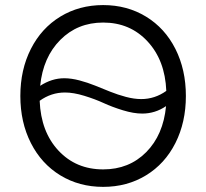

<svg xmlns="http://www.w3.org/2000/svg" viewBox="-20 -728 812 756"><path d="M554.9 -37.6Q480.5 7.8 386.2 7.8Q292 7.8 217.5 -37.6Q143.1 -83 101.6 -164.8Q60.1 -246.6 60.1 -350.1Q60.1 -453.6 101.6 -535.4Q143.1 -617.2 217.5 -662.6Q292 -708 386.2 -708Q480.5 -708 554.9 -662.6Q629.4 -617.2 670.7 -535.4Q711.9 -453.6 711.9 -350.1Q711.9 -246.6 670.7 -164.8Q629.4 -83 554.9 -37.6ZM386.2 -61Q488.3 -61 555.7 -128.9Q623 -196.8 633.8 -310.1Q590.8 -280.8 540 -280.8Q506.3 -280.8 464.1 -293.7Q421.9 -306.6 387.9 -322.3Q354 -337.9 311.8 -350.8Q269.5 -363.8 235.8 -363.8Q181.6 -363.8 136.2 -331.1Q141.1 -209 210.2 -135Q279.3 -61 386.2 -61ZM386.2 -639.2Q285.2 -639.2 217.3 -570.8Q149.4 -502.4 138.2 -390.1Q184.1 -419.9 232.9 -419.9Q260.7 -419.9 293 -411.4Q325.2 -402.8 354.7 -390.9Q384.3 -378.9 414.1 -366.9Q443.8 -355 476.1 -346.4Q508.3 -337.9 536.1 -337.9Q589.8 -337.9 634.8 -370.1Q629.9 -490.7 561 -564.9Q492.2 -639.2 386.2 -639.2Z"/></svg>

Font: LT Superior
Style: Regular
Weight: 400
Designer: Daniel Lyons
Foundry: LyonsType
Version: Version 1.000